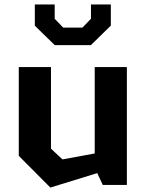

<svg xmlns="http://www.w3.org/2000/svg" viewBox="-20 -838 660 870"><path d="M211 -164.4 263.1 -115.7 491.7 -157.8V-75.5L208.2 11.9L65.1 -131.9V-534.2H211ZM554.9 0H445.6L409.2 -78.5V-534.2H554.9ZM137.8 -721.5V-817.7H227.8V-753L266.5 -712.9H353.5L392.2 -753V-817.7H482.2V-722L391.8 -633.5H228.2Z"/></svg>

Font: Monaspace Krypton Var
Style: Regular
Weight: 400
Designer: Riley Cran and the Lettermatic Team
Version: Version 1.101 (Monaspace Krypton Var)